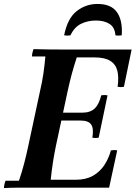

<svg xmlns="http://www.w3.org/2000/svg" viewBox="-27 -951 687 973"><path d="M-7 2Q-7 -6 -4.5 -17Q-2 -28 1 -35H69Q84 -79 95.5 -123Q107 -167 116 -210L176 -490Q187 -537 193 -579Q199 -621 203 -665H135Q135 -673 137.5 -684Q140 -695 143 -702Q177 -701 216.5 -700.5Q256 -700 290 -700H640L601 -511Q585 -508 569 -511Q576 -560 567.5 -593Q559 -626 531 -643Q503 -660 453 -660H362Q347 -614 337 -577Q327 -540 316 -490L256 -210Q248 -171 241.5 -130Q235 -89 230 -40H356Q408 -40 443.5 -60Q479 -80 501.5 -114Q524 -148 535 -189Q551 -192 567 -189L526 0H141Q107 0 67.5 0Q28 0 -7 2ZM441 -253Q449 -300 435 -320Q421 -340 382 -340H214L222 -380H390Q430 -380 452.5 -401Q475 -422 486 -468Q502 -471 518 -468L473 -253Q457 -250 441 -253ZM298 -772Q315 -858 361.5 -894.5Q408 -931 467 -931Q536 -931 565.5 -889.5Q595 -848 590 -772Q573 -769 558 -772Q555 -812 528.5 -829.5Q502 -847 459 -847Q418 -847 384 -830.5Q350 -814 330 -772Q314 -769 298 -772Z"/></svg>

Font: Poltawski Nowy SemiBold
Style: Italic
Weight: 600
Italic angle: -12°
Version: Version 1.001;gftools[0.9.25]